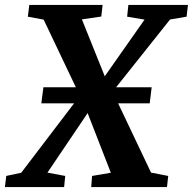

<svg xmlns="http://www.w3.org/2000/svg" viewBox="-52 -763 786 783"><path d="M-32 0 -26.5 -45.5 34.5 -58.5 274 -373 373.5 -449.5 537.5 -683 466.5 -695 471.5 -743H714.5L709 -695L641.5 -683.5L405.5 -387L305.5 -302L141.5 -59L214 -45.5L209.5 0ZM320 0 323.5 -45.5 400 -58.5 305.5 -301.5 274.5 -371 126 -683 61.5 -695 67.5 -743H366.5L361 -695.5L282 -684L376 -450L407.5 -388.5L564 -59L634 -45.5L629 0ZM116.5 -341.5 125 -407H566.5L558.5 -341.5Z"/></svg>

Font: Merriweather 24pt
Style: Bold Italic
Weight: 700
Italic angle: -7.8°
Designer: Eben Sorkin
Foundry: Eben Sorkin
Version: Version 2.101